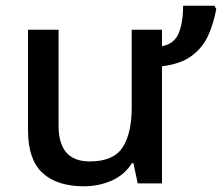

<svg xmlns="http://www.w3.org/2000/svg" viewBox="-20 -642 777 672"><path d="M737 -611Q728 -561 709 -518.5Q690 -476 651.5 -447Q613 -418 547 -410V0H462L447 -71H442Q415 -29 370 -9.5Q325 10 274 10Q179 10 128.5 -37Q78 -84 78 -186V-538H185V-202Q185 -77 294 -77Q377 -77 409 -126Q441 -175 441 -266V-538H547V-480Q591 -489 606 -527Q621 -565 621 -622H730Z"/></svg>

Font: Noto Sans Medium
Style: Regular
Weight: 500
Designer: Monotype Design Team
Foundry: Monotype Imaging Inc.
Version: Version 2.007